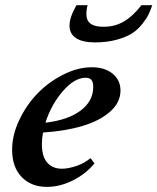

<svg xmlns="http://www.w3.org/2000/svg" viewBox="-20 -712 609 743"><path d="M347.2 -547.9Q299.3 -547.9 274.2 -564.5Q249 -581.1 249 -613.3Q249 -645 275.9 -691.9H318.8Q308.1 -647.5 322.8 -627.9Q337.4 -608.4 381.3 -608.4Q424.3 -608.4 459.5 -628.9Q494.6 -649.4 527.3 -691.9H569.3Q562 -671.4 554.9 -656.2Q547.9 -641.1 530.5 -619.1Q513.2 -597.2 491.2 -583Q469.2 -568.8 431.6 -558.3Q394 -547.9 347.2 -547.9ZM161.6 11.2Q100.6 11.2 63.7 -27.1Q26.9 -65.4 26.9 -132.8Q26.9 -189 54.4 -247.3Q82 -305.7 125.2 -350.3Q168.5 -395 224.9 -423.3Q281.2 -451.7 335.4 -451.7Q386.2 -451.7 416.3 -426.5Q446.3 -401.4 446.3 -361.8Q446.3 -315.4 406.2 -280Q366.2 -244.6 299.3 -224.6Q232.4 -204.6 146.5 -199.2Q142.1 -176.8 142.1 -154.3Q142.1 -106.4 162.6 -82.8Q183.1 -59.1 219.7 -59.1Q244.1 -59.1 275.9 -69.8Q307.6 -80.6 330.1 -100.1L345.7 -79.6Q311 -38.1 261.2 -13.4Q211.4 11.2 161.6 11.2ZM311.5 -411.1Q268.1 -411.1 223.1 -359.1Q178.2 -307.1 155.8 -237.3Q242.2 -247.1 291.5 -283.7Q340.8 -320.3 340.8 -376Q340.8 -394.5 333.7 -402.8Q326.7 -411.1 311.5 -411.1Z"/></svg>

Font: Elstob 10pt
Style: Bold Italic
Weight: 700
Italic angle: -20°
Designer: Peter S. Baker
Version: Version 1.015